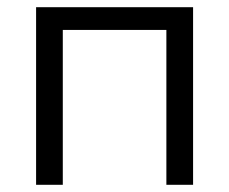

<svg xmlns="http://www.w3.org/2000/svg" viewBox="-20 -512 635 532"><path d="M80 0V-492H515V0H441V-477L493 -429H92L154 -477V0Z"/></svg>

Font: Wix Madefor Display
Style: Regular
Weight: 400
Designer: Dalton Maag Ltd
Foundry: Dalton Maag Ltd
Version: Version 3.100